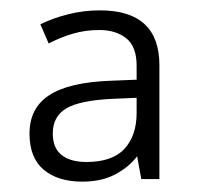

<svg xmlns="http://www.w3.org/2000/svg" viewBox="-20 -742 380 371"><path d="M173 -722Q288 -722 288 -616V-396H253L245 -440Q229 -419 202.5 -405Q176 -391 139 -391Q92 -391 64.5 -414Q37 -437 37 -484Q37 -533 75 -558Q113 -583 194 -586L244 -588V-615Q244 -652 224 -668Q204 -684 172 -684Q145 -684 121 -677Q97 -670 74 -658L58 -695Q82 -707 112 -714.5Q142 -722 173 -722ZM197 -551Q134 -548 108 -532.5Q82 -517 82 -484Q82 -456 99 -442.5Q116 -429 147 -429Q197 -429 220.5 -454.5Q244 -480 244 -524V-553Z"/></svg>

Font: Noto Sans Thai Looped Light
Style: Regular
Weight: 300
Designer: Sasikarn Vongin, Ben Mitchell
Foundry: The Fontpad Ltd
Version: Version 1.001; ttfautohint (v1.8.4.7-5d5b)